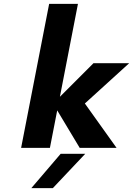

<svg xmlns="http://www.w3.org/2000/svg" viewBox="-20 -770 693 1000"><path d="M90 0 236 -750H386L292 -266L467 -441H653L422 -231L587 0H395L278 -195L240 0ZM143 210 296 31H424L255 210Z"/></svg>

Font: Teachers
Style: Italic
Weight: 400
Italic angle: -11°
Designer: Alfredo Marco Pradil, Chank Diesel
Version: Version 1.001